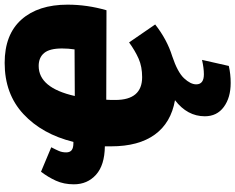

<svg xmlns="http://www.w3.org/2000/svg" viewBox="-113 -643 1010 824"><g transform="rotate(-90 392.0 -231.0)"><path d="M376 -280Q375 -267 375 -241Q375 -126 473 -126Q518 -126 552 -141Q586 -156 622 -182L699 -70Q634 -19 563 3Q494 26 468 54Q442 82 442 106Q442 139 485 139Q512 139 547 131L521 246Q486 254 448 254Q385 254 345 224.5Q305 195 305 143Q305 68 374 15Q277 -2 226.5 -71.5Q176 -141 176 -259V-286Q95 -287 54 -324Q13 -361 13 -419Q13 -462 28.5 -496Q44 -530 67 -560L172 -516Q162 -497 156 -483Q150 -469 150 -452Q150 -436 159.5 -428.5Q169 -421 190 -421H195Q228 -555 314.5 -635.5Q401 -716 534 -716Q656 -716 720 -644Q784 -572 784 -446Q784 -362 760 -279ZM392 -415 592 -416Q596 -443 596 -470Q596 -523 576.5 -546.5Q557 -570 521 -570Q427 -570 392 -415Z"/></g></svg>

Font: Fira Sans Black
Style: Italic
Weight: 900
Italic angle: -8°
Designer: Carrois Corporate & Edenspiekermann AG
Foundry: Carrois Corporate GbR & Edenspiekermann AG
Version: Version 4.203